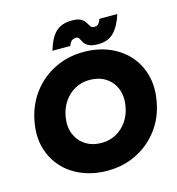

<svg xmlns="http://www.w3.org/2000/svg" viewBox="-130 -1024 1061 1149"><g transform="rotate(-15 400.0 -450.0)"><path d="M396 12Q311 12 240.5 -16.5Q170 -45 121.5 -97.5Q73 -150 52.5 -221.5Q32 -293 47 -380Q64 -480 119 -554.5Q174 -629 256.5 -670.5Q339 -712 438 -712Q523 -712 593 -683.5Q663 -655 711.5 -602.5Q760 -550 780.5 -477.5Q801 -405 786 -318Q770 -220 715 -145.5Q660 -71 577.5 -29.5Q495 12 396 12ZM404 -158Q453 -158 493.5 -180Q534 -202 561.5 -241.5Q589 -281 598 -334Q608 -394 589 -441Q570 -488 528.5 -514.5Q487 -541 430 -541Q381 -541 340 -519Q299 -497 271.5 -457Q244 -417 235 -364Q225 -304 244.5 -257.5Q264 -211 305.5 -184.5Q347 -158 404 -158ZM537 -734Q497 -734 477.5 -745Q458 -756 450 -770Q442 -784 436 -795Q430 -806 416 -806Q406 -806 393.5 -799.5Q381 -793 372 -767H261Q285 -847 321.5 -879.5Q358 -912 418 -912Q457 -912 475.5 -901Q494 -890 502 -876Q510 -862 517.5 -851Q525 -840 541 -840Q559 -840 568 -851.5Q577 -863 582 -879H693Q671 -809 635 -771.5Q599 -734 537 -734Z"/></g></svg>

Font: Figtree Black
Style: Italic
Weight: 900
Italic angle: -9.5°
Foundry: Erik Kennedy
Version: Version 2.001;gftools[0.9.30]